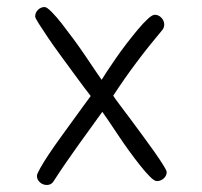

<svg xmlns="http://www.w3.org/2000/svg" viewBox="-20 -534 574 546"><path d="M454 -45Q454 -34 445.5 -26.5Q437 -19 426 -19Q419 -19 406.5 -31.5Q394 -44 378.5 -63.5Q363 -83 346 -106.5Q329 -130 314.5 -152Q300 -174 288 -191.5Q276 -209 271 -216L201 -119Q184 -95 167 -70.5Q150 -46 134 -21Q127 -8 113 -8Q102 -8 93.5 -15.5Q85 -23 85 -34Q85 -39 94.5 -56Q104 -73 119 -95.5Q134 -118 152.5 -143.5Q171 -169 188 -192.5Q205 -216 218.5 -234.5Q232 -253 238 -261Q233 -267 219.5 -285Q206 -303 188.5 -327Q171 -351 151.5 -377.5Q132 -404 116.5 -427Q101 -450 90.5 -466.5Q80 -483 80 -487Q80 -498 88 -506Q96 -514 107 -514Q113 -514 126.5 -500.5Q140 -487 156 -466.5Q172 -446 190 -421.5Q208 -397 223.5 -374Q239 -351 251.5 -332.5Q264 -314 269 -307Q273 -314 284 -330.5Q295 -347 309 -367.5Q323 -388 340 -410Q357 -432 372 -450Q387 -468 400 -480Q413 -492 420 -492Q431 -492 439 -483.5Q447 -475 447 -464Q447 -455 441 -448Q403 -403 368.5 -357Q334 -311 302 -262Q306 -255 319 -238Q332 -221 349 -198Q366 -175 384.5 -150Q403 -125 418.5 -103Q434 -81 444 -65Q454 -49 454 -45Z"/></svg>

Font: Wynona
Style: Regular
Weight: 400
Italic angle: -12°
Designer: Kanati
Foundry: Kanati and Michael Everson
Version: Version 2.000